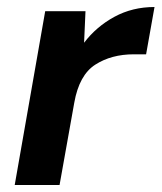

<svg xmlns="http://www.w3.org/2000/svg" viewBox="-20 -528 461 548"><path d="M22 0 109 -496H224L220 -406Q255 -452 306.5 -480Q358 -508 421 -508L397 -373H362Q298 -373 252 -343.5Q206 -314 192 -235L150 0Z"/></svg>

Font: DeepMind Sans
Style: Bold Italic
Weight: 700
Italic angle: -10°
Designer: Jonny Pinhorn / Modifications: Colophon Foundry
Foundry: Colophon Foundry
Version: Version 1.002; ttfautohint (v1.8.2)